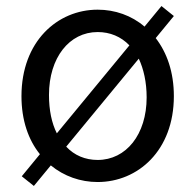

<svg xmlns="http://www.w3.org/2000/svg" viewBox="-20 -589 646 635"><path d="M439 -395C455 -361 465 -317 465 -267C465 -144 397 -60 303 -60C262 -60 226 -75 199 -104ZM168 -148C151 -182 142 -224 142 -275C142 -398 209 -483 303 -483C344 -483 380 -468 408 -439ZM555 -536 514 -569 458 -501C415 -538 360 -557 303 -557C170 -557 51 -452 51 -271C51 -191 74 -126 112 -79L52 -6L92 26L148 -42C192 -6 246 13 303 13C436 13 555 -91 555 -271C555 -351 532 -415 495 -463Z"/></svg>

Font: Noto Sans CJK SC Regular
Style: Regular
Weight: 400
Designer: Ryoko NISHIZUKA (kana & ideographs); Paul D. Hunt (Latin, Greek & Cyrillic); Wenlong ZHANG (bopomofo); Sandoll Communica
Foundry: Adobe Systems Incorporated
Version: Version 1.004;PS 1.004;hotconv 1.0.82;makeotf.lib2.5.63406